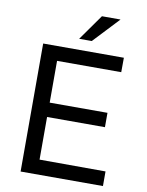

<svg xmlns="http://www.w3.org/2000/svg" viewBox="-101 -1022 834 1093"><g transform="rotate(10 316.0 -475.5)"><path d="M95.5 -740H562L561.5 -656.5H190.5V-415H524.5V-332H190V-85.5L571.5 -84.5V0H95.5ZM505.5 -951 365.5 -802H292.5L398 -951Z"/></g></svg>

Font: 1883 Sans
Style: Regular
Weight: 400
Designer: 1883 Sans project is a fork of Public Sans.
Version: Version 1.009